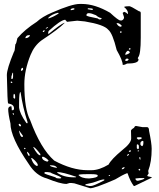

<svg xmlns="http://www.w3.org/2000/svg" viewBox="-20 -916 825 997"><path d="M393.6 -895.5H405.3Q472.7 -895.5 551.8 -849.6Q594.7 -809.6 605.5 -809.6H612.3Q624 -815.4 624 -825.2V-827.1L617.2 -847.7Q617.2 -851.6 626 -854.5Q634.8 -851.6 642.6 -843.8H644.5V-847.7Q644.5 -863.3 624 -879.9Q630.9 -883.8 651.4 -883.8Q659.2 -883.8 702.1 -857.4Q710.9 -857.4 710.9 -847.7V-720.7Q710.9 -632.8 697.3 -618.2L695.3 -613.3L699.2 -608.4V-606.4Q699.2 -585.9 639.6 -585.9Q627.9 -579.1 622.1 -579.1H617.2Q617.2 -601.6 585.9 -656.2Q564.5 -744.1 542 -761.7Q520.5 -788.1 420.9 -804.7L380.9 -808.6L328.1 -802.7L318.4 -813.5Q293.9 -811.5 232.4 -754.9L229.5 -743.2V-741.2H234.4Q293.9 -790 314.5 -797.9V-795.9Q285.2 -765.6 195.3 -706.1Q158.2 -678.7 138.7 -630.9Q106.4 -551.8 106.4 -478.5Q106.4 -348.6 136.7 -292Q191.4 -143.6 261.7 -82Q354.5 -32.2 434.6 -32.2H455.1Q495.1 -32.2 543.9 -61.5Q557.6 -88.9 615.2 -136.7Q661.1 -172.9 661.1 -196.3V-201.2L660.2 -237.3Q660.2 -243.2 676.8 -252.9Q676.8 -257.8 683.6 -261.7H687.5L719.7 -255.9H743.2Q753.9 -255.9 753.9 -237.3Q767.6 -171.9 767.6 -143.6Q767.6 -75.2 750 -30.3V-25.4L752 -15.6L745.1 -4.9V-2.9Q745.1 0 767.6 3.9V6.8L678.7 49.8H674.8Q656.2 25.4 642.6 -15.6L640.6 -16.6H639.6Q616.2 -7.8 578.1 15.6Q472.7 61.5 448.2 61.5L366.2 36.1L350.6 34.2H341.8L325.2 39.1Q293 39.1 223.6 10.7Q167 -3.9 129.9 -63.5Q34.2 -202.1 34.2 -275.4Q22.5 -325.2 22.5 -350.6Q24.4 -364.3 39.1 -364.3L41 -351.6V-343.8H47.9L52.7 -348.6V-353.5Q52.7 -374 22.5 -378.9Q18.6 -378.9 15.6 -526.4Q15.6 -558.6 52.7 -647.5Q56.6 -647.5 59.6 -685.5Q64.5 -687.5 70.3 -717.8Q108.4 -762.7 170.9 -802.7Q199.2 -829.1 250 -850.6Q352.5 -895.5 393.6 -895.5ZM346.7 -866.2V-863.3H350.6Q367.2 -865.2 367.2 -870.1L364.3 -873H362.3Q349.6 -873 346.7 -866.2ZM437.5 -873 435.5 -871.1V-868.2L456.1 -864.3H460L462.9 -868.2Q462.9 -873 437.5 -873ZM230.5 -823.2V-820.3H232.4Q257.8 -828.1 284.2 -845.7V-847.7L282.2 -849.6H280.3Q248 -841.8 230.5 -823.2ZM428.7 -835.9Q428.7 -831.1 487.3 -820.3L494.1 -815.4H502.9L507.8 -820.3V-822.3Q495.1 -822.3 478.5 -836.9Q454.1 -847.7 441.4 -847.7Q428.7 -847.7 428.7 -835.9ZM585.9 -795.9V-793Q595.7 -777.3 606.4 -777.3H608.4L612.3 -781.2V-782.2Q600.6 -795.9 589.8 -795.9ZM216.8 -767.6H220.7Q228.5 -770.5 229.5 -774.4V-775.4H227.5Q220.7 -773.4 216.8 -767.6ZM202.1 -750H207L211.9 -754.9V-758.8Q202.1 -758.8 202.1 -750ZM603.5 -750V-747.1L608.4 -745.1L612.3 -750L608.4 -753.9H606.4ZM111.3 -717.8Q127 -717.8 134.8 -729.5V-733.4H129.9Q114.3 -733.4 111.3 -717.8ZM649.4 -663.1V-659.2L654.3 -658.2L658.2 -661.1L656.2 -666H653.3ZM630.9 -633.8V-630.9Q654.3 -637.7 654.3 -644.5Q653.3 -648.4 646.5 -652.3H642.6Q630.9 -643.6 630.9 -633.8ZM630.9 -606.4V-599.6H635.7Q644.5 -599.6 647.5 -606.4V-608.4L644.5 -611.3H635.7ZM88.9 -551.8V-548.8H93.8L99.6 -553.7V-563.5H95.7Q88.9 -560.5 88.9 -551.8ZM44.9 -538.1 39.1 -517.6V-505.9H43Q47.9 -506.8 47.9 -519.5V-538.1ZM36.1 -492.2V-485.4H41L44.9 -488.3L41 -492.2ZM79.1 -382.8V-358.4Q82 -327.1 116.2 -278.3L118.2 -276.4H123V-282.2Q97.7 -360.4 86.9 -437.5H85.9Q79.1 -437.5 79.1 -382.8ZM51.8 -428.7 49.8 -419.9V-408.2L54.7 -403.3L58.6 -406.2V-415Q58.6 -427.7 52.7 -428.7ZM45.9 -328.1V-324.2L51.8 -319.3H52.7V-324.2L49.8 -328.1ZM77.1 -271.5Q77.1 -262.7 84 -259.8H85.9L88.9 -262.7V-266.6L82 -273.4ZM79.1 -237.3V-234.4Q85.9 -205.1 93.8 -205.1H95.7Q99.6 -205.1 99.6 -210L80.1 -237.3ZM690.4 -200.2V-198.2L697.3 -191.4H699.2Q715.8 -193.4 715.8 -198.2V-200.2L712.9 -203.1H694.3ZM709 -170.9V-166Q712.9 -157.2 719.7 -157.2Q724.6 -163.1 724.6 -172.9V-180.7Q724.6 -184.6 719.7 -184.6Q709 -180.7 709 -170.9ZM690.4 -164.1V-146.5L695.3 -141.6H697.3L701.2 -145.5V-155.3Q701.2 -164.1 694.3 -167ZM152.3 -153.3V-152.3Q174.8 -109.4 189.5 -109.4V-116.2Q162.1 -152.3 152.3 -153.3ZM104.5 -145.5 107.4 -141.6H109.4L113.3 -145.5L109.4 -148.4H107.4ZM649.4 -131.8V-127.9H656.2L660.2 -131.8V-134.8H653.3ZM695.3 -134.8V-129.9H699.2L702.1 -132.8V-134.8ZM120.1 -127.9V-126Q120.1 -121.1 127.9 -107.4H133.8V-109.4Q133.8 -119.1 121.1 -127.9ZM639.6 -109.4V-107.4H642.6L649.4 -111.3V-116.2H647.5Q639.6 -112.3 639.6 -109.4ZM198.2 -100.6Q198.2 -84 223.6 -77.1H227.5L232.4 -82Q220.7 -96.7 203.1 -102.5ZM704.1 -100.6V-90.8L708 -86.9H709V-97.7L706.1 -100.6ZM141.6 -95.7Q150.4 -64.5 168.9 -54.7H175.8V-63.5Q165 -82 145.5 -95.7ZM239.3 -57.6V-56.6Q239.3 -50.8 275.4 -43.9V-45.9Q268.6 -57.6 246.1 -57.6ZM612.3 -39.1V-37.1H613.3Q623 -37.1 627 -45.9V-47.9H626Q616.2 -47.9 612.3 -39.1ZM699.2 -36.1 702.1 -30.3 708 -32.2V-36.1L704.1 -39.1H702.1ZM210 -18.6V-16.6Q210.9 -12.7 268.6 4.9Q268.6 10.7 292 10.7L297.9 8.8V6.8Q295.9 1 248 -16.6Q244.1 -21.5 225.6 -22.5H213.9ZM278.3 -22.5 277.3 -20.5V-18.6Q311.5 4.9 364.3 4.9H373L376 2Q304.7 -22.5 278.3 -22.5ZM387.7 -6.8Q404.3 10.7 442.4 10.7Q487.3 6.8 487.3 -2.9V-4.9Q487.3 -11.7 453.1 -11.7H432.6Q387.7 -11.7 387.7 -6.8ZM543.9 -2.9V-2H548.8L551.8 -4.9L550.8 -6.8H546.9ZM683.6 10.7V15.6L690.4 22.5H697.3Q729.5 15.6 729.5 10.7V8.8H704.1ZM423.8 41V45.9L444.3 49.8H453.1Q465.8 49.8 521.5 20.5V15.6H519.5Q506.8 15.6 462.9 32.2Z"/></svg>

Font: Love Ya Like A Sister
Style: Regular
Weight: 400
Designer: Kimberly Geswein
Foundry: Kimberly Geswein
Version: Version 1.002 2007